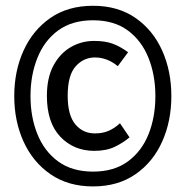

<svg xmlns="http://www.w3.org/2000/svg" viewBox="-20 -786 655 678"><path d="M308.7 -765.6Q396.4 -765.6 458.5 -722.6Q520.5 -679.5 552.8 -607.2Q585.1 -534.9 585.1 -446.7Q585.1 -358.5 552.8 -286.2Q520.5 -213.8 458.5 -170.8Q396.4 -127.7 308.7 -127.7Q220.5 -127.7 158.2 -170.8Q95.9 -213.8 63.1 -286.2Q30.3 -358.5 30.3 -446.7Q30.3 -534.9 63.1 -607.2Q95.9 -679.5 157.9 -722.6Q220 -765.6 308.7 -765.6ZM308.7 -714.4Q234.4 -714.4 185.4 -678.5Q136.4 -642.6 112.1 -581.5Q87.7 -520.5 87.7 -446.7Q87.7 -372.8 112.1 -312.3Q136.4 -251.8 185.4 -215.9Q234.4 -180 308.7 -180Q382.6 -180 431.5 -215.9Q480.5 -251.8 504.6 -312.3Q528.7 -372.8 528.7 -446.7Q528.7 -520.5 504.4 -581.5Q480 -642.6 431.3 -678.5Q382.6 -714.4 308.7 -714.4ZM312.3 -641.5Q351.8 -641.5 378.5 -631.5Q405.1 -621.5 432.3 -601.5L395.9 -552.3Q375.9 -568.7 355.9 -575.9Q335.9 -583.1 315.4 -583.1Q274.9 -583.1 246.9 -551.5Q219 -520 219 -447.7Q219 -380 245.6 -347.4Q272.3 -314.9 315.4 -314.9Q343.1 -314.9 364.4 -324.4Q385.6 -333.8 403.6 -350.8L437.4 -301Q415.9 -282.6 385.9 -267.9Q355.9 -253.3 313.3 -253.3Q240.5 -253.3 193.1 -303.1Q145.6 -352.8 145.6 -447.7Q145.6 -511.3 168.7 -554.4Q191.8 -597.4 229.7 -619.5Q267.7 -641.5 312.3 -641.5Z"/></svg>

Font: FiraCode Nerd Font Mono
Style: Regular
Weight: 400
Monospace: yes
Designer: Carrois Corporate, Edenspiekermann AG, Nikita Prokopov
Foundry: Carrois Corporate, Edenspiekermann AG, Nikita Prokopov
Version: Version 6.002;Nerd Fonts 3.4.0